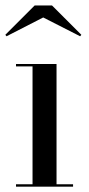

<svg xmlns="http://www.w3.org/2000/svg" viewBox="-21 -700 332 720"><path d="M141 -634.5 3.5 -564 -1 -569.5 109 -679.5H174L284 -569.5L279.5 -564ZM39 -9H101V-451H39V-460H191V-9H253V0H39Z"/></svg>

Font: Bodoni* 24pt
Style: Regular
Weight: 400
Version: Version 2.3